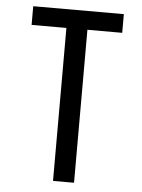

<svg xmlns="http://www.w3.org/2000/svg" viewBox="-53 -777 605 819"><g transform="rotate(5 250.0 -367.5)"><path d="M205 0V-655H56V-735H444V-655H295V0Z"/></g></svg>

Font: Iosevka Term Curly Medium
Style: Regular
Weight: 500
Designer: Belleve Invis
Foundry: Belleve Invis
Version: Version 32.3.0